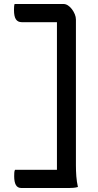

<svg xmlns="http://www.w3.org/2000/svg" viewBox="-20 -780 490 961"><path d="M53 -760H298Q309 -760 320 -753Q331 -746 340 -734Q349 -722 354.5 -708.5Q360 -695 360 -682Q360 -591 360 -499Q360 -407 360 -315Q360 -223 360 -132.5Q360 -42 360 47Q360 76 362 102.5Q364 129 370 156Q359 159 348.5 160Q338 161 326 161H87Q68 161 59.5 146Q51 131 51 102Q51 93 51.5 84.5Q52 76 55 70H265Q265 -22 265 -114.5Q265 -207 265 -299.5Q265 -392 265 -484.5Q265 -577 265 -669H89Q69 -669 59.5 -683.5Q50 -698 50 -730Q50 -738 50.5 -746Q51 -754 53 -760Z"/></svg>

Font: Recursive Casual
Style: Regular
Weight: 400
Version: Version 1.047